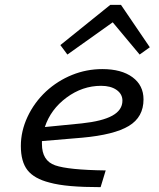

<svg xmlns="http://www.w3.org/2000/svg" viewBox="-20 -765 654 792"><path d="M416 -62 395 7Q324 7 272 2.5Q220 -2 184 -12Q121 -28 93.5 -63Q66 -98 66 -163Q66 -224 93.5 -283Q121 -342 170 -388Q218 -432 277.5 -456Q337 -480 402 -480Q481 -480 526.5 -446.5Q572 -413 572 -355Q572 -282 511.5 -245.5Q451 -209 319 -197L153 -183Q153 -180 153 -177Q153 -174 153 -171Q153 -102 207.5 -83Q262 -64 416 -62ZM485 -350Q485 -377 461 -394Q437 -411 397 -411Q320 -411 254.5 -362.5Q189 -314 165 -241L317 -256Q402 -265 443.5 -288Q485 -311 485 -350ZM258 -540 229 -579 435 -745H479L598 -570L556 -540L445 -673Z"/></svg>

Font: Intel One Mono
Style: Italic
Weight: 400
Italic angle: -16°
Monospace: yes
Designer: Fred Shallcrass
Foundry: Frere-Jones Type LLC
Version: Version 1.400;hotconv 1.1.0;makeotfexe 2.6.0;FJTRelease1.4